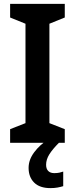

<svg xmlns="http://www.w3.org/2000/svg" viewBox="-20 -734 385 987"><path d="M313 0H32V-70L111 -101V-612L32 -644V-714H313V-644L234 -612V-101L313 -70ZM217 113Q217 134 228 145Q239 156 259 156Q274 156 285.5 153.5Q297 151 305 148V223Q292 227 276 230Q260 233 239 233Q184 233 155.5 204.5Q127 176 127 129Q127 87 156 48.5Q185 10 224 -14L283 0Q250 33 233.5 59.5Q217 86 217 113Z"/></svg>

Font: Noto Sans Sinhala SemiCondensed SemiBold
Style: Regular
Weight: 600
Width: 4
Designer: Jelle Bosma - Monotype Design Team
Foundry: Monotype Imaging Inc.
Version: Version 2.006; ttfautohint (v1.8.4.7-5d5b)